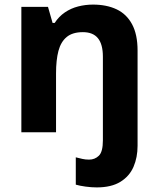

<svg xmlns="http://www.w3.org/2000/svg" viewBox="-20 -576 690 836"><path d="M401 240Q378 240 352.5 236.5Q327 233 310 228V109Q326 113 339 116Q352 119 368 119Q393 119 410.5 102Q428 85 428 35V-329Q428 -383 406.5 -409.5Q385 -436 341 -436Q296 -436 270.5 -415Q245 -394 234.5 -354.5Q224 -315 224 -256V0H73V-546H189L209 -476H218Q236 -504 262.5 -522Q289 -540 320.5 -548Q352 -556 385 -556Q444 -556 487.5 -535.5Q531 -515 555 -470.5Q579 -426 579 -356V59Q579 109 561.5 150Q544 191 504.5 215.5Q465 240 401 240Z"/></svg>

Font: Noto Sans Khmer
Style: Bold
Weight: 700
Version: Version 2.003